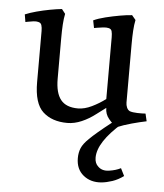

<svg xmlns="http://www.w3.org/2000/svg" viewBox="-50 -476 650 761"><g transform="rotate(5 275.0 -96.0)"><path d="M453 -85Q453 -75 457 -65.5Q461 -56 469 -52Q480 -48 499.5 -47.5Q519 -47 532 -48L539 -18Q514 -13 481 -4Q448 5 422 16Q406 5 390.5 -13.5Q375 -32 375 -57Q366 -50 357 -43.5Q348 -37 339 -30Q312 -9 283 3.5Q254 16 226 16Q165 16 129 -17Q93 -50 93 -135V-338Q93 -352 90 -361.5Q87 -371 76 -373Q69 -375 57 -373.5Q45 -372 35.5 -370Q26 -368 26 -368L21 -398Q40 -406 66 -413Q92 -420 119 -425Q146 -430 166 -432L180 -414Q176 -395 174.5 -371Q173 -347 173 -316V-155Q173 -99 194.5 -72Q216 -45 263 -45Q289 -45 318 -59Q347 -73 372 -92V-338Q372 -352 369.5 -361.5Q367 -371 356 -373Q348 -375 334.5 -373.5Q321 -372 310 -370Q299 -368 299 -368L293 -398Q312 -407 340.5 -414Q369 -421 397.5 -426Q426 -431 445 -432L460 -414Q456 -395 454.5 -371Q453 -347 453 -316ZM350 143Q350 166 364 178Q380 194 407.5 190Q435 186 454 176L469 206Q447 222 424.5 229.5Q402 237 382 239Q339 243 309.5 219Q280 195 280 151Q280 129 287.5 111Q295 93 317 72Q342 47 402 0H443Q350 81 350 143Z"/></g></svg>

Font: Buenard
Style: Regular
Weight: 400
Version: Version 2.000